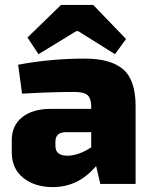

<svg xmlns="http://www.w3.org/2000/svg" viewBox="-20 -750 620 783"><path d="M137 -529 92 -597 229 -730H360L494 -591L449 -529L299 -623H291ZM70 -368 54 -486Q186 -511 326 -511Q431 -511 482 -467.5Q533 -424 533 -317V0H389L372 -73Q300 13 195 13Q122 13 75 -24.5Q28 -62 28 -129V-179Q28 -238 70.5 -272Q113 -306 187 -306H352V-318Q351 -350 336.5 -362.5Q322 -375 283 -375Q186 -375 70 -368ZM206 -172V-155Q206 -115 255 -115Q299 -115 352 -149V-211H248Q206 -210 206 -172Z"/></svg>

Font: Ezarion Extra Bold
Style: Regular
Weight: 800
Designer: Natanael Gama
Version: Version 1.001;PS 001.001;hotconv 1.0.70;makeotf.lib2.5.58329